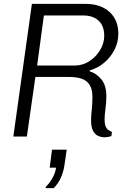

<svg xmlns="http://www.w3.org/2000/svg" viewBox="-20 -706 640 993"><path d="M520 4Q504 4 488 -3Q472 -10 461.5 -29Q451 -48 451 -85Q451 -108 454.5 -137.5Q458 -167 458 -207Q458 -257 430.5 -282.5Q403 -308 336 -308H163L119 0H49L145 -686H422Q500 -686 546 -644.5Q592 -603 592 -532Q592 -487 571.5 -447.5Q551 -408 517.5 -380.5Q484 -353 444 -342V-337Q478 -327 504 -296Q530 -265 530 -209Q530 -176 525.5 -143.5Q521 -111 521 -91Q521 -64 526.5 -51.5Q532 -39 540.5 -33.5Q549 -28 559 -23L556 -2Q550 0 540 2Q530 4 520 4ZM172 -367H366Q407 -367 441.5 -389Q476 -411 497.5 -446.5Q519 -482 519 -521Q519 -572 490 -599Q461 -626 410 -626H207ZM216 267 217 260Q238 239 252 213.5Q266 188 270 161H237L249 68H325L313 150Q309 179 296 210Q283 241 258 267Z"/></svg>

Font: Chivo Mono Medium ExtraLight
Style: Italic
Weight: 250
Italic angle: -8.05°
Monospace: yes
Version: Version 1.008